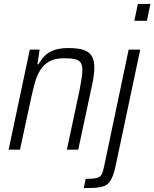

<svg xmlns="http://www.w3.org/2000/svg" viewBox="-20 -763 787 979"><path d="M24 0 132 -510H182L171 -435H176Q189 -458 207 -477Q225 -496 254.5 -507Q284 -518 329 -518Q379 -518 407.5 -508Q436 -498 448.5 -476Q461 -454 461 -419Q461 -399 457.5 -374Q454 -349 447 -318L379 0H321L386 -305Q392 -338 396 -363Q400 -388 400 -405Q400 -431 391 -444Q382 -457 361.5 -461.5Q341 -466 307 -466Q260 -466 231 -449.5Q202 -433 184.5 -404Q167 -375 157 -338Q147 -301 138 -260L82 0ZM665 -657 683 -743H747L729 -657ZM407 196 417 149Q453 149 471 145Q489 141 496.5 129Q504 117 509 94L636 -510H695L571 76Q564 111 555.5 133Q547 155 536 168Q525 181 507.5 187Q490 193 466 194.5Q442 196 407 196Z"/></svg>

Font: Saira SemiCondensed Light
Style: Italic
Weight: 300
Width: 4
Italic angle: -12°
Designer: Hector Gatti with collaboration of the Omnibus-Type team
Foundry: Omnibus-Type
Version: Version 1.101